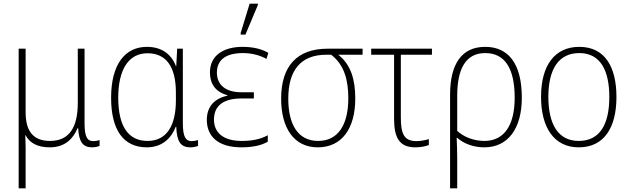

<svg xmlns="http://www.w3.org/2000/svg" viewBox="-20 -795 3442 1049"><path d="M82 234H120V19C120 -6 119 -31 118 -56H120C142 -14 185 10 252 10C339 10 382 -42 404 -95H407C411 -21 432 10 483 10C500 10 516 6 524 2V-30C514 -26 501 -24 489 -24C457 -24 442 -47 442 -122V-529H405V-233C405 -97 357 -25 253 -25C162 -25 120 -78 120 -181V-529H82Z M782 10C869 10 917 -43 940 -102H943C946 -21 967 10 1021 10C1037 10 1053 6 1062 2V-30C1051 -26 1038 -24 1027 -24C995 -24 979 -47 979 -122V-529H948L943 -434H941C916 -500 862 -539 783 -539C664 -539 587 -445 587 -261C587 -84 655 10 782 10ZM786 -25C681 -25 626 -105 626 -261C626 -416 683 -504 786 -504C889 -504 941 -429 941 -289V-247C941 -103 887 -25 786 -25Z M1295 -606H1321L1389 -768V-775H1344L1295 -615ZM1300 10C1360 10 1410 -1 1443 -21V-56C1402 -34 1358 -25 1301 -25C1200 -25 1149 -70 1149 -142C1149 -223 1209 -257 1298 -257H1367V-291H1298C1211 -291 1165 -333 1165 -398C1165 -464 1209 -505 1307 -505C1357 -505 1403 -492 1436 -473L1446 -506C1413 -526 1366 -539 1305 -539C1205 -539 1127 -495 1127 -399C1127 -342 1153 -294 1222 -275V-272C1152 -257 1110 -213 1110 -140C1110 -52 1169 10 1300 10Z M1716 10C1848 10 1921 -93 1921 -257C1921 -356 1899 -441 1828 -496H1961V-529H1770C1602 -529 1516 -433 1516 -256C1516 -97 1585 10 1716 10ZM1718 -25C1606 -25 1555 -118 1555 -256C1555 -412 1624 -496 1763 -496H1789C1862 -441 1883 -355 1883 -258C1883 -114 1828 -25 1718 -25Z M2249 10C2279 10 2308 4 2323 -3V-35C2304 -29 2277 -24 2255 -24C2187 -24 2170 -65 2170 -153V-496H2340V-529H2008V-496H2133V-147C2133 -44 2161 10 2249 10Z M2439 234H2478V76C2478 36 2477 2 2475 -42H2478C2512 -12 2563 10 2626 10C2755 10 2831 -92 2831 -261C2831 -451 2755 -539 2631 -539C2502 -539 2439 -445 2439 -277ZM2627 -25C2568 -25 2513 -47 2478 -80V-271C2478 -417 2523 -505 2631 -505C2734 -505 2792 -428 2792 -261C2792 -103 2729 -25 2627 -25Z M3348 -265C3348 -428 3286 -539 3145 -539C3011 -539 2936 -438 2936 -266C2936 -97 3008 10 3142 10C3280 10 3348 -97 3348 -265ZM2976 -266C2976 -417 3032 -505 3145 -505C3263 -505 3309 -406 3309 -265C3309 -115 3257 -25 3142 -25C3029 -25 2976 -117 2976 -266Z"/></svg>

Font: Noto Sans SemiCondensed ExtraLight
Style: Regular
Weight: 200
Width: 4
Designer: Monotype Design Team
Foundry: Monotype Imaging Inc.
Version: Version 2.013